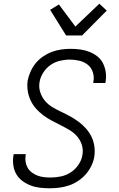

<svg xmlns="http://www.w3.org/2000/svg" viewBox="-20 -1006 640 1034"><path d="M248 8Q222 8 195.5 5Q169 2 145.5 -7Q122 -16 101.5 -31Q81 -46 68.5 -67Q56 -88 52 -114Q48 -140 52 -167L54 -176H119L118 -170Q115 -151 118 -133.5Q121 -116 129.5 -101.5Q138 -87 152.5 -76.5Q167 -66 183 -60Q199 -54 217 -52Q235 -50 253 -50Q281 -50 309 -56Q337 -62 361.5 -78Q386 -94 403 -119.5Q420 -145 424 -172Q429 -200 420.5 -226.5Q412 -253 394 -273Q376 -293 353 -306.5Q330 -320 306 -332Q282 -344 258.5 -356.5Q235 -369 213.5 -385Q192 -401 174.5 -420.5Q157 -440 145.5 -464Q134 -488 129.5 -515.5Q125 -543 129 -572Q134 -597 145 -621.5Q156 -646 173 -666.5Q190 -687 213 -702.5Q236 -718 260.5 -727Q285 -736 310.5 -739.5Q336 -743 361 -743Q387 -743 412.5 -739.5Q438 -736 461 -727Q484 -718 503.5 -703Q523 -688 534 -666.5Q545 -645 549 -620Q553 -595 549 -568L547 -559H482L483 -566Q488 -592 480 -617Q472 -642 452.5 -657.5Q433 -673 407.5 -679Q382 -685 356 -685Q329 -685 302 -678.5Q275 -672 252 -656Q229 -640 213 -615Q197 -590 193 -564Q188 -535 197 -508.5Q206 -482 223 -462Q240 -442 263 -428.5Q286 -415 310.5 -403.5Q335 -392 358.5 -379Q382 -366 403 -350.5Q424 -335 442 -315Q460 -295 472 -271Q484 -247 488 -219.5Q492 -192 488 -163Q484 -138 472 -113Q460 -88 442 -67.5Q424 -47 400.5 -31.5Q377 -16 352 -7.5Q327 1 300.5 4.5Q274 8 248 8ZM336 -815 250 -953 297 -982 386 -863 515 -986 555 -949 422 -815Z"/></svg>

Font: Iosevka Aile Light Oblique
Style: Regular
Weight: 300
Italic angle: -9°
Designer: Belleve Invis
Foundry: Belleve Invis
Version: Version 31.1.0; ttfautohint (v1.8.4)